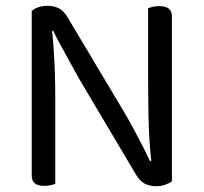

<svg xmlns="http://www.w3.org/2000/svg" viewBox="-20 -634 700 660"><path d="M89 -539 157 -545Q161 -514 164 -472Q167 -430 168.5 -385.5Q170 -341 170 -301V-2Q165 0 154.5 2.5Q144 5 133 5Q111 5 100 -3.5Q89 -12 89 -31ZM571 -69 502 -63Q492 -147 490.5 -234.5Q489 -322 489 -404V-606Q495 -608 505 -610.5Q515 -613 527 -613Q549 -613 560 -604.5Q571 -596 571 -577ZM571 -99V-103V-11Q562 -4 548 1Q534 6 517 6Q493 6 476 -3.5Q459 -13 445 -38L255 -358Q240 -385 222 -417.5Q204 -450 188 -479.5Q172 -509 163 -528L89 -509V-596Q97 -604 111.5 -609Q126 -614 143 -614Q167 -614 184 -604.5Q201 -595 215 -570L406 -250Q422 -223 439.5 -190.5Q457 -158 472 -128.5Q487 -99 496 -80Z"/></svg>

Font: Baloo Tamma 2
Style: Regular
Weight: 400
Designer: Divya Kowshik, Shuchita Grover and Ek Type
Foundry: Ek Type
Version: Version 1.700